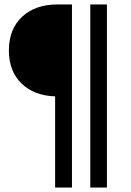

<svg xmlns="http://www.w3.org/2000/svg" viewBox="-20 -695 590 865"><path d="M228.3 150V-260.8Q132.5 -264.2 76.2 -319.6Q20 -375 20 -467.5Q20 -563.3 79.2 -619.2Q138.3 -675 240 -675H304.2V150ZM386.7 150V-675H461.7V150Z"/></svg>

Font: Funnel Display
Style: Regular
Weight: 400
Designer: NORD ID, Kristian Moeller
Foundry: Dicotype
Version: Version 1.000